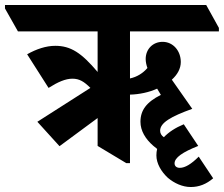

<svg xmlns="http://www.w3.org/2000/svg" viewBox="-84 -646 899 771"><path d="M155 -59 308 -172V-60L423 9H438V-266C475 -267 514 -275 547 -290L562 -265C504 -236 480 -203 480 -157C480 -121 500 -88 531 -61C536 -57 542 -52 547 -48C545 -40 544 -31 544 -22C544 10 563 43 590 68C616 90 649 105 682 105C716 105 745 93 772 70L714 -17C684 13 659 28 638 28C625 28 617 21 617 10C617 -13 649 -35 712 -60L654 -147C620 -133 593 -115 574 -95C565 -101 559 -110 559 -121C559 -153 602 -178 688 -209L606 -326C628 -346 642 -370 642 -397C642 -442 611 -478 569 -478C530 -478 501 -449 501 -409C501 -397 504 -384 508 -373C490 -352 466 -337 438 -331V-520H795V-534L744 -626H-64V-612L-12 -520H308V-357C243 -434 200 -462 138 -462C101 -462 62 -449 25 -428L111 -293C149 -317 179 -330 207 -330C235 -330 254 -318 279 -293L66 -157Z"/></svg>

Font: Noto Serif Devanagari Condensed ExtraBold
Style: Regular
Weight: 800
Width: 3
Designer: Universal Thirst, Indian Type Foundry and the Monotype Design Team
Foundry: Monotype Imaging Inc.
Version: Version 2.004